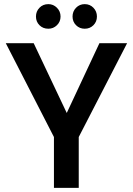

<svg xmlns="http://www.w3.org/2000/svg" viewBox="-20 -909 642 929"><path d="M241 0V-246L8 -700H143L306 -356H300L461 -700H595L361 -246V0ZM214 -770Q188 -770 171 -787Q154 -804 154 -829Q154 -854 171 -871.5Q188 -889 214 -889Q238 -889 255.5 -871.5Q273 -854 273 -829Q273 -804 255.5 -787Q238 -770 214 -770ZM390 -770Q365 -770 348 -787Q331 -804 331 -829Q331 -854 348 -871.5Q365 -889 390 -889Q415 -889 432 -871.5Q449 -854 449 -829Q449 -804 432 -787Q415 -770 390 -770Z"/></svg>

Font: DM Sans 36pt SemiBold
Style: Regular
Weight: 600
Designer: Colophon Foundry, Jonny Pinhorn
Foundry: Colophon Foundry
Version: Version 4.004;gftools[0.9.30]